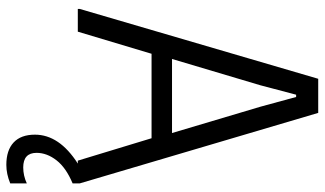

<svg xmlns="http://www.w3.org/2000/svg" viewBox="-224 -556 1000 591"><g transform="rotate(90 275.5 -260.0)"><path d="M487 220Q442 220 418 197.5Q394 175 394 132Q394 57 483 0H474L405 -227H145L77 0H7V-6L222 -740H327L544 -6V16Q496 36 473 65.5Q450 95 450 127Q450 168 495 168Q520 168 544 157V208Q515 220 487 220ZM389 -290 308 -562 278 -672H271L242 -562L161 -290Z"/></g></svg>

Font: Encode Sans Compressed
Style: Regular
Weight: 400
Designer: Pablo Impallari, Andres Torresi
Foundry: Pablo Impallari, Andres Torresi
Version: Version 1.000; ttfautohint (v1.00) -l 8 -r 50 -G 200 -x 14 -